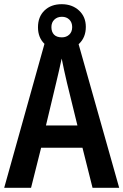

<svg xmlns="http://www.w3.org/2000/svg" viewBox="-20 -895 588 915"><path d="M421 0 373 -191H176L128 0H0L200 -715H346L548 0ZM299 -501Q292 -531 285.5 -560.5Q279 -590 274 -616Q269 -591 261 -557.5Q253 -524 248 -502L199 -297H349ZM274 -656Q223 -656 192 -686Q161 -716 161 -765Q161 -815 192 -845Q223 -875 274 -875Q324 -875 356.5 -845Q389 -815 389 -767Q389 -717 357 -686.5Q325 -656 274 -656ZM275 -717Q296 -717 310 -730Q324 -743 324 -766Q324 -788 310.5 -801.5Q297 -815 275 -815Q253 -815 239 -801.5Q225 -788 225 -766Q225 -743 237.5 -730Q250 -717 275 -717Z"/></svg>

Font: Noto Sans Kannada Condensed SemiBold
Style: Regular
Weight: 600
Width: 3
Designer: Jelle Bosma - Monotype Design Team
Foundry: Monotype Imaging Inc.
Version: Version 2.005; ttfautohint (v1.8.4.7-5d5b)